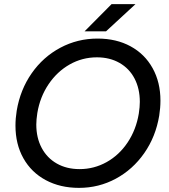

<svg xmlns="http://www.w3.org/2000/svg" viewBox="-20 -899 820 931"><path d="M55 -290Q55 -325 61 -362Q78 -464 133.5 -543.5Q189 -623 272.5 -667.5Q356 -712 453 -712Q544 -712 613 -674.5Q682 -637 720 -568.5Q758 -500 758 -411Q758 -376 752 -338Q735 -236 679.5 -156.5Q624 -77 541.5 -32.5Q459 12 363 12Q272 12 202 -25.5Q132 -63 93.5 -131.5Q55 -200 55 -290ZM156 -295Q156 -231 182 -182Q208 -133 255.5 -106Q303 -79 366 -79Q436 -79 497 -113Q558 -147 599 -208.5Q640 -270 653 -348Q658 -381 658 -405Q658 -469 632.5 -518Q607 -567 559.5 -594Q512 -621 450 -621Q379 -621 318 -586.5Q257 -552 215.5 -490.5Q174 -429 161 -351Q156 -319 156 -295ZM521 -879H637L494 -747H390Z"/></svg>

Font: Oak Sans Medium
Style: Italic
Weight: 500
Italic angle: -9.49998°
Foundry: Erik Kennedy, Walven
Version: Version 1.000